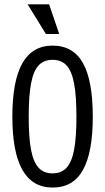

<svg xmlns="http://www.w3.org/2000/svg" viewBox="-20 -842 478 872"><path d="M218.8 9.8Q127 9.8 81.5 -70.8Q36.1 -151.4 36.1 -311.5Q36.1 -474.6 81.5 -554.7Q127 -634.8 218.8 -634.8Q312.5 -634.8 356.9 -555.2Q401.4 -475.6 401.4 -311.5Q401.4 -150.4 356.9 -70.3Q312.5 9.8 218.8 9.8ZM218.8 -54.7Q258.8 -54.7 282.2 -80.1Q305.7 -105.5 316.4 -161.1Q327.1 -216.8 327.1 -311.5Q327.1 -407.2 316.4 -463.4Q305.7 -519.5 282.2 -544.9Q258.8 -570.3 218.8 -570.3Q178.7 -570.3 155.3 -544.9Q131.8 -519.5 121.1 -463.4Q110.4 -407.2 110.4 -311.5Q110.4 -216.8 121.1 -161.1Q131.8 -105.5 155.3 -80.1Q178.7 -54.7 218.8 -54.7ZM188.5 -687.5 105.5 -822.3H203.1L249 -687.5Z"/></svg>

Font: Sudo Variable
Style: Regular
Weight: 400
Monospace: yes
Designer: Jens Kutilek
Foundry: Jens Kutilek
Version: Version 0.040